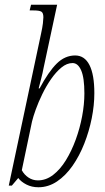

<svg xmlns="http://www.w3.org/2000/svg" viewBox="-20 -780 443 810"><path d="M142 10Q114 10 91.5 -1.5Q69 -13 57 -29L30 3H17L153 -637Q159 -664 161 -681.5Q163 -699 163 -707Q163 -725 155 -730.5Q147 -736 121 -736H105L111 -760H221L164 -494Q160 -472 153.5 -447.5Q147 -423 143 -407H147Q185 -478 219.5 -512Q254 -546 297 -546Q337 -546 357.5 -505.5Q378 -465 378 -387Q378 -336 367 -281Q356 -226 335.5 -174Q315 -122 286 -80.5Q257 -39 220.5 -14.5Q184 10 142 10ZM140 -19Q174 -19 204 -42Q234 -65 258 -104Q282 -143 299.5 -191Q317 -239 326.5 -289.5Q336 -340 336 -386Q336 -452 322.5 -483Q309 -514 286 -514Q262 -514 239 -495Q216 -476 195.5 -446.5Q175 -417 158.5 -383Q142 -349 131 -318.5Q120 -288 115 -267L72 -62Q82 -43 100 -31Q118 -19 140 -19Z"/></svg>

Font: Noto Serif ExtraCondensed ExtraLight
Style: Italic
Weight: 200
Width: 2
Italic angle: -12°
Designer: Monotype Design Team
Foundry: Monotype Imaging Inc.
Version: Version 2.014; ttfautohint (v1.8.4.7-5d5b)